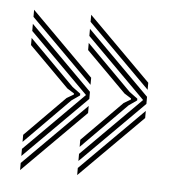

<svg xmlns="http://www.w3.org/2000/svg" viewBox="-38 -543 454 465"><g transform="rotate(5 189.0 -311.0)"><path d="M317.8 -336.8V-354L165.8 -506V-488.8ZM165.8 -150.5 317.8 -302.5V-319.8L165.8 -471.8V-454.5L309 -311.2L165.8 -167.8ZM165.8 -184.8 275 -295.2 294.8 -309V-313.2L275 -327.8L165.8 -437.5V-420.2L262.8 -323L279.5 -312.5V-309.8L262.8 -300L165.8 -202ZM165.8 -116.2 317.8 -268.2V-285.5L165.8 -133.5ZM179 -336.8V-354L27 -506V-488.8ZM27 -150.5 179 -302.5V-319.8L27 -471.8V-454.5L170.2 -311.2L27 -167.8ZM27 -184.8 136.2 -295.2 156 -309V-313.2L136.2 -327.8L27 -437.5V-420.2L124 -323L140.8 -312.5V-309.8L124 -300L27 -202ZM27 -116.2 179 -268.2V-285.5L27 -133.5Z"/></g></svg>

Font: Big Shoulders Inline Text
Style: Regular
Weight: 400
Designer: Patric King
Foundry: XO Type Co
Version: Version 1.000